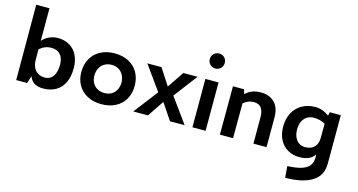

<svg xmlns="http://www.w3.org/2000/svg" viewBox="-96 -1165 3397 1823"><g transform="rotate(15 1602.0 -254.0)"><path d="M570.3 -248.5Q570.3 -168.9 543.7 -110.6Q517.1 -52.2 464.4 -20.5Q411.6 11.2 335.9 11.2Q231.9 11.2 202.1 -72.8L178.7 0H71.3L70.3 -740.2H200.2V-420.4Q225.6 -449.7 265.4 -469Q305.2 -488.3 352.1 -488.3Q419.4 -488.3 468.8 -458.5Q518.1 -428.7 544.2 -374.5Q570.3 -320.3 570.3 -248.5ZM436 -249.5Q436 -311.5 405 -346.9Q374 -382.3 317.9 -382.3Q282.7 -382.3 255.1 -371.3Q227.5 -360.4 200.2 -336.9V-290.5L200.7 -233.4Q200.7 -186 217.8 -154.5Q234.9 -123 263.2 -107.9Q291.5 -92.8 325.7 -92.8Q377 -92.8 406.5 -133.1Q436 -173.3 436 -249.5Z M648.4 -235.4Q648.4 -310.5 681.2 -367.7Q713.9 -424.8 773.4 -456.1Q833 -487.3 911.1 -487.3Q989.7 -487.3 1049.3 -456.1Q1108.9 -424.8 1140.9 -367.7Q1172.9 -310.5 1172.4 -235.4Q1172.4 -161.1 1139.9 -105.2Q1107.4 -49.3 1048.3 -18.6Q989.3 12.2 911.1 12.2Q833 12.2 773.4 -18.6Q713.9 -49.3 681.2 -105.5Q648.4 -161.6 648.4 -235.4ZM1043.5 -235.4Q1042.5 -276.9 1025.6 -308.3Q1008.8 -339.8 979.5 -357.2Q950.2 -374.5 912.1 -374.5Q872.1 -374.5 841.6 -356.9Q811 -339.4 794.2 -307.6Q777.3 -275.9 777.3 -234.4Q777.3 -193.4 794.2 -162.4Q811 -131.3 841.6 -114.5Q872.1 -97.7 912.1 -97.7Q950.7 -97.7 980.2 -114.7Q1009.8 -131.8 1026.4 -163.1Q1043 -194.3 1043.5 -235.4Z M1404.3 -236.8 1232.9 -475.6H1372.1L1476.6 -314.5H1478.5L1586.9 -475.6H1726.6L1550.8 -243.7L1727.1 0H1583L1475.6 -159.7H1473.6L1366.7 0H1222.2Z M1794.9 -669.4Q1794.9 -689.9 1804.7 -706.8Q1814.5 -723.6 1831.3 -733.2Q1848.1 -742.7 1869.1 -742.7Q1889.6 -742.7 1906.5 -733.2Q1923.3 -723.6 1932.9 -706.8Q1942.4 -689.9 1942.4 -669.4Q1942.4 -648.4 1932.9 -631.6Q1923.3 -614.7 1906.5 -605Q1889.6 -595.2 1869.1 -595.2Q1848.1 -595.2 1831.3 -605Q1814.5 -614.7 1804.7 -631.6Q1794.9 -648.4 1794.9 -669.4ZM1803.7 -475.6H1933.1V0H1803.7Z M2532.2 -297.9V0H2403.3V-262.2Q2403.3 -315.4 2380.6 -348.9Q2357.9 -382.3 2305.7 -382.3Q2276.9 -382.3 2251 -371.8Q2225.1 -361.3 2204.1 -341.8L2203.1 0H2073.7L2074.7 -475.6H2183.1L2197.3 -430.7Q2253.4 -488.3 2345.2 -488.3Q2406.7 -488.3 2448.7 -463.9Q2490.7 -439.5 2511.5 -396.5Q2532.2 -353.5 2532.2 -297.9Z M3134.8 -475.6 3134.3 0Q3134.3 120.1 3041 177.2Q2947.8 234.4 2778.3 235.4L2769 122.6Q2856 119.1 2908 102.3Q2960 85.4 2983.4 54Q3006.8 22.5 3006.8 -26.9V-56.2Q2963.4 11.2 2857.4 11.2Q2790.5 11.2 2740 -18.8Q2689.5 -48.8 2661.6 -103.5Q2633.8 -158.2 2633.8 -230.5Q2633.8 -307.1 2664.8 -365.5Q2695.8 -423.8 2752.4 -456.1Q2809.1 -488.3 2883.8 -488.3Q2953.6 -488.3 3018.6 -440.4L3026.9 -475.6ZM3006.8 -220.7Q3006.8 -324.2 3007.3 -356.9Q2981 -373 2951.9 -379.6Q2922.9 -386.2 2896.5 -386.2Q2857.4 -386.2 2828.6 -368.2Q2799.8 -350.1 2784.2 -316.2Q2768.6 -282.2 2768.6 -235.8Q2768.6 -201.2 2780.8 -168.7Q2793 -136.2 2818.8 -115.5Q2844.7 -94.7 2883.3 -94.7Q2943.4 -94.7 2975.1 -127.7Q3006.8 -160.6 3006.8 -221.2Z"/></g></svg>

Font: Selawik Semibold
Style: Regular
Weight: 600
Designer: Aaron Bell
Foundry: Microsoft Corporation
Version: Version 1.01